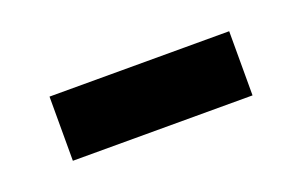

<svg xmlns="http://www.w3.org/2000/svg" viewBox="-31 -436 375 239"><g transform="rotate(-20 157.0 -316.5)"><path d="M38 -274H276V-359H38Z"/></g></svg>

Font: Noto Sans Sinhala UI ExtraCondensed Medium
Style: Regular
Weight: 500
Width: 2
Designer: Jelle Bosma - Monotype Design Team
Foundry: Monotype Imaging Inc.
Version: Version 2.006